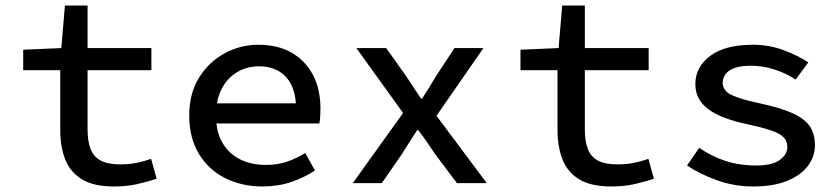

<svg xmlns="http://www.w3.org/2000/svg" viewBox="-20 -663 3040 695"><path d="M393 12Q319 12 276.5 -14Q234 -40 216 -86Q198 -132 198 -193V-409H64V-483L202 -489L215 -643H297V-489H528V-409H297V-193Q297 -152 308 -123.5Q319 -95 345 -81.5Q371 -68 415 -68Q448 -68 475 -73.5Q502 -79 527 -88L547 -16Q514 -5 476.5 3.5Q439 12 393 12Z M930 12Q856 12 795.5 -18Q735 -48 700 -106Q665 -164 665 -245Q665 -325 700.5 -382Q736 -439 793 -470Q850 -501 915 -501Q987 -501 1037 -471.5Q1087 -442 1113.5 -390.5Q1140 -339 1140 -270Q1140 -255 1139 -240.5Q1138 -226 1136 -216H734V-289H1074L1052 -265Q1052 -344 1016 -383.5Q980 -423 918 -423Q875 -423 839.5 -402.5Q804 -382 783 -342.5Q762 -303 762 -245Q762 -185 785.5 -145.5Q809 -106 849.5 -86Q890 -66 943 -66Q984 -66 1018 -77.5Q1052 -89 1085 -109L1120 -46Q1083 -21 1035 -4.5Q987 12 930 12Z M1257 0 1439 -254 1270 -489H1378L1449 -389Q1462 -369 1476.5 -347.5Q1491 -326 1504 -306H1508Q1521 -326 1534.5 -348Q1548 -370 1560 -390L1625 -489H1730L1560 -244L1742 0H1634L1556 -104Q1542 -125 1526 -148Q1510 -171 1494 -192H1490Q1476 -170 1462 -148.5Q1448 -127 1434 -104L1362 0Z M2193 12Q2119 12 2076.5 -14Q2034 -40 2016 -86Q1998 -132 1998 -193V-409H1864V-483L2002 -489L2015 -643H2097V-489H2328V-409H2097V-193Q2097 -152 2108 -123.5Q2119 -95 2145 -81.5Q2171 -68 2215 -68Q2248 -68 2275 -73.5Q2302 -79 2327 -88L2347 -16Q2314 -5 2276.5 3.5Q2239 12 2193 12Z M2706 12Q2637 12 2574 -11Q2511 -34 2467 -64L2511 -128Q2554 -98 2604.5 -81Q2655 -64 2719 -64Q2775 -64 2802.5 -84Q2830 -104 2830 -131Q2830 -144 2824.5 -155Q2819 -166 2804.5 -175.5Q2790 -185 2761.5 -194Q2733 -203 2687 -213Q2590 -233 2543.5 -268Q2497 -303 2497 -358Q2497 -420 2550.5 -460.5Q2604 -501 2706 -501Q2764 -501 2816.5 -481.5Q2869 -462 2906 -437L2860 -375Q2825 -398 2783.5 -411.5Q2742 -425 2697 -425Q2660 -425 2638 -416.5Q2616 -408 2606 -394Q2596 -380 2596 -363Q2596 -335 2627.5 -319.5Q2659 -304 2730 -289Q2810 -272 2853.5 -251Q2897 -230 2913.5 -202.5Q2930 -175 2930 -137Q2930 -96 2904 -62Q2878 -28 2828.5 -8Q2779 12 2706 12Z"/></svg>

Font: Source Code Pro ExtraLight Medium
Style: Regular
Weight: 500
Monospace: yes
Version: Version 1.018;hotconv 1.0.116;makeotfexe 2.5.65601